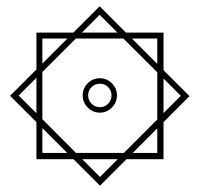

<svg xmlns="http://www.w3.org/2000/svg" viewBox="-20 -465 626 602"><path d="M293.5 117.2 210.4 34.2H94.2V-82L11.7 -164.6L94.2 -247.1V-362.8H210L292.5 -445.3L375 -362.8H492.7V-245.1L574.2 -163.6L492.7 -82V34.2H376.5ZM218.3 14.6H368.2L473.1 -90.3V-238.3L366.7 -344.2H217.8L112.8 -239.3V-91.3ZM293 -111.8Q271 -111.8 255.1 -127.7Q239.3 -143.6 239.3 -166Q239.3 -188 255.1 -203.9Q271 -219.7 293 -219.7Q314.9 -219.7 330.8 -203.9Q346.7 -188 346.7 -166Q346.7 -143.6 330.8 -127.7Q314.9 -111.8 293 -111.8ZM293 -128.9Q308.6 -128.9 319.1 -139.9Q329.6 -150.9 329.6 -166Q329.6 -181.2 319.1 -191.9Q308.6 -202.6 293 -202.6Q277.8 -202.6 267.1 -191.9Q256.3 -181.2 256.3 -166Q256.3 -150.9 267.1 -139.9Q277.8 -128.9 293 -128.9ZM393.6 -344.2 473.1 -264.6V-344.2ZM236.8 -362.8H348.1L292.5 -418.5ZM94.2 -109.9V-221.2L38.6 -165.5ZM112.8 -265.6 191.4 -344.2H112.8ZM293.5 89.8 349.1 34.2H237.8ZM112.8 14.6H190.9L112.8 -63.5ZM473.1 -62.5 396 14.6H473.1ZM492.7 -218.8V-110.4L546.9 -164.6Z"/></svg>

Font: Cascadia Mono PL Light
Style: Regular
Weight: 300
Monospace: yes
Designer: Aaron Bell
Foundry: Saja Typeworks
Version: Version 2404.023; ttfautohint (v1.8.4)